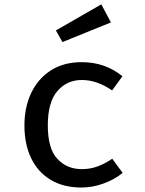

<svg xmlns="http://www.w3.org/2000/svg" viewBox="-20 -834 655 867"><path d="M349.2 -70.3Q388.7 -70.3 422.8 -83.3Q456.9 -96.4 486.7 -117.4L533.8 -53.3Q497.9 -23.6 447.9 -5.4Q397.9 12.8 347.7 12.8Q266.2 12.8 208.5 -22.1Q150.8 -56.9 120.5 -120Q90.3 -183.1 90.3 -267.7Q90.3 -349.7 120.8 -414.1Q151.3 -478.5 209.2 -515.9Q267.2 -553.3 349.2 -553.3Q454.9 -553.3 532.8 -489.7L486.2 -425.6Q417.9 -472.8 349.7 -472.8Q282.1 -472.8 239 -422.6Q195.9 -372.3 195.9 -267.7Q195.9 -162.6 239.2 -116.4Q282.6 -70.3 349.2 -70.3ZM437.4 -814.4 481 -732.8 262.1 -644.1 232.3 -696.4Z"/></svg>

Font: Fira Code Retina
Style: Regular
Weight: 450
Monospace: yes
Designer: Carrois Corporate, Edenspiekermann AG, Nikita Prokopov
Foundry: Carrois Corporate, Edenspiekermann AG, Nikita Prokopov
Version: Version 6.002